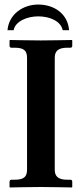

<svg xmlns="http://www.w3.org/2000/svg" viewBox="-20 -823 359 845"><path d="M221 -76V-569C221 -597 235 -613 276 -613H290C295 -613 298 -616 298 -621V-645L296 -647C296 -647 196 -645 160 -645C121 -645 24 -647 24 -647L22 -645V-621C22 -616 26 -613 30 -613H44C84 -613 99 -601 99 -569V-76C99 -44 84 -32 44 -32H30C26 -32 22 -29 22 -23V0L24 2C24 2 121 0 160 0C196 0 296 2 296 2L298 0V-23C298 -29 295 -32 290 -32H276C235 -32 221 -48 221 -76ZM13 -690H40C47 -729 99 -751 148 -751C201 -751 248 -729 256 -690H284C279 -760 221 -803 148 -803C82 -803 19 -761 13 -690Z"/></svg>

Font: Libertinus Serif Semibold
Style: Regular
Weight: 600
Designer: Philipp H. Poll, Khaled Hosny
Foundry: Caleb Maclennan
Version: Version 7.050;RELEASE